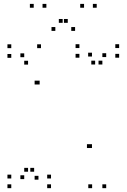

<svg xmlns="http://www.w3.org/2000/svg" viewBox="-20 -971 660 1001"><path d="M246 10V-10H226V10ZM246 -40.5V-60.5H226V-40.5ZM158 -75.8V-95.8H138V-75.8ZM180.5 -34.3V-54.3H160.5V-34.3ZM180.5 -530.5V-550.5H160.5V-530.5ZM186.7 -530.5V-550.5H166.7V-530.5ZM460.3 10V-10H440.3V10ZM533.7 10V-10H513.7V10ZM533.7 -673.5V-693.5H513.7V-673.5ZM513.7 -634.7V-654.7H493.7V-634.7ZM601.2 -670.2V-690.2H581.2V-670.2ZM601.2 -720.5V-740.5H581.2V-720.5ZM394 -720.5V-740.5H374V-720.5ZM394 -670.2V-690.2H374V-670.2ZM476 -634.7V-654.7H456V-634.7ZM459.5 -676.3V-696.3H439.5V-676.3ZM459.5 -199.3V-219.3H439.5V-199.3ZM453.3 -199.3V-219.3H433.3V-199.3ZM193.7 -720V-740H173.7V-720ZM38.8 -720V-740H18.8V-720ZM38.8 -669.5V-689.5H18.8V-669.5ZM126.3 -634.2V-654.2H106.3V-634.2ZM106.3 -672.8V-692.8H86.3V-672.8ZM106.3 -37.2V-57.2H86.3V-37.2ZM126.3 -75.8V-95.8H106.3V-75.8ZM38.8 -40.5V-60.5H18.8V-40.5ZM38.8 10V-10H18.8V10ZM221.8 -930.7V-950.7H201.8V-930.7ZM333.3 -852V-872H313.3V-852ZM306.7 -852V-872H286.7V-852ZM418.2 -930.7V-950.7H398.2V-930.7ZM484.2 -930.7V-950.7H464.2V-930.7ZM371.5 -810V-830H351.5V-810ZM268.5 -810V-830H248.5V-810ZM155.8 -930.7V-950.7H135.8V-930.7Z"/></svg>

Font: Monaspace Xenon Dots Var
Style: Regular
Weight: 400
Designer: Riley Cran and the Lettermatic Team
Version: Version 1.100 (Monaspace Xenon Dots)